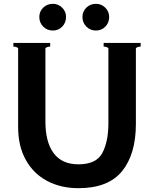

<svg xmlns="http://www.w3.org/2000/svg" viewBox="-20 -975 807 1006"><path d="M75 -308V-720Q75 -725 66.5 -728Q58 -731 50 -731V-750H243V-731Q235 -731 226.5 -728Q218 -725 218 -720V-338Q218 -230 261.5 -172Q305 -114 391 -114Q485 -114 516.5 -174Q548 -234 548 -330V-720Q548 -725 539.5 -728Q531 -731 523 -731V-750H717V-731Q709 -731 700.5 -728Q692 -725 692 -720V-326Q692 -167 619.5 -78Q547 11 391 11Q299 11 227 -27Q155 -65 115 -137.5Q75 -210 75 -308ZM186 -886Q186 -915 206.5 -935Q227 -955 257 -955Q285 -955 305.5 -935Q326 -915 326 -886Q326 -856 306 -835.5Q286 -815 257 -815Q227 -815 206.5 -835.5Q186 -856 186 -886ZM412 -886Q412 -915 432.5 -935Q453 -955 483 -955Q511 -955 531.5 -935Q552 -915 552 -886Q552 -856 532 -835.5Q512 -815 483 -815Q453 -815 432.5 -835.5Q412 -856 412 -886Z"/></svg>

Font: Aoboshi One
Style: Regular
Weight: 400
Designer: IKIMOJI
Foundry: Natsumi Matsuba
Version: Version 1.000; ttfautohint (v1.8.3)